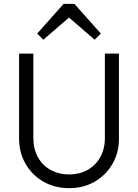

<svg xmlns="http://www.w3.org/2000/svg" viewBox="-20 -966 716 996"><path d="M339 10Q264 10 205.5 -23.5Q147 -57 113 -115.5Q79 -174 79 -247V-688H153V-251Q153 -193 177 -150Q201 -107 243.5 -84Q286 -61 339 -61Q392 -61 433.5 -84Q475 -107 499.5 -149.5Q524 -192 524 -250V-688H597V-246Q597 -173 563 -115Q529 -57 471 -23.5Q413 10 339 10ZM205 -760 173 -792 310 -946H366L503 -792L471 -760L338 -875Z"/></svg>

Font: Outfit Light
Style: Regular
Weight: 300
Designer: Rodrigo Fuenzalida
Foundry: fragTYPE
Version: Version 1.100; ttfautohint (v1.8.4.7-5d5b)